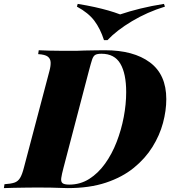

<svg xmlns="http://www.w3.org/2000/svg" viewBox="-63 -966 885 986"><path d="M791 -457Q791 -398 774 -334.5Q757 -271 720 -211.5Q683 -152 624 -104Q565 -56 481 -28Q397 0 285 0Q269 0 247.5 -1Q226 -2 197 -2.5Q168 -3 127 -3Q104 -3 71.5 -2.5Q39 -2 8 -1.5Q-23 -1 -43 0L-40 -20Q-8 -22 10.5 -28Q29 -34 40 -52Q51 -70 60 -106L191 -602Q198 -628 197 -646.5Q196 -665 182 -675.5Q168 -686 133 -688L136 -708Q157 -707 190 -706Q223 -705 260 -705Q297 -705 328 -705Q342 -706 370 -706.5Q398 -707 427.5 -707.5Q457 -708 476 -708Q623 -708 707 -645.5Q791 -583 791 -457ZM293 -18Q349 -18 395 -47Q441 -76 476.5 -125.5Q512 -175 536 -237Q560 -299 572.5 -365Q585 -431 585 -493Q585 -588 555 -639Q525 -690 458 -690Q436 -690 426 -684Q416 -678 410 -660Q404 -642 394 -604L263 -104Q254 -70 251.5 -51.5Q249 -33 258 -25.5Q267 -18 293 -18ZM554 -892Q601 -908 658 -922Q715 -936 779 -946L784 -932Q693 -904 614.5 -857Q536 -810 489 -760H471Q452 -819 421.5 -859.5Q391 -900 332 -932L336 -946Q386 -938 424 -929.5Q462 -921 493.5 -912Q525 -903 554 -892Z"/></svg>

Font: Playfair Display Black
Style: Italic
Weight: 900
Italic angle: -14°
Designer: Claus Eggers Sørensen
Foundry: Claus Eggers Sørensen
Version: Version 1.203